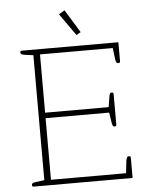

<svg xmlns="http://www.w3.org/2000/svg" viewBox="-59 -930 774 978"><g transform="rotate(-5 328.0 -440.5)"><path d="M278 -863 308 -881 380 -763 358 -750ZM65 -9Q65 -20 84 -22L130 -28V-667L84 -673Q74 -675 69.5 -677.5Q65 -680 65 -686Q65 -695 73 -695H567V-598Q567 -589 558 -589Q551 -589 548 -594Q545 -599 543 -611L536 -668H164V-370H489L497 -421Q499 -434 502 -438.5Q505 -443 511 -443Q520 -443 520 -434V-278Q520 -269 511 -269Q505 -269 502 -273.5Q499 -278 497 -291L489 -342H164V-27H548L555 -90Q557 -102 560 -107Q563 -112 570 -112Q579 -112 579 -103V0H73Q65 0 65 -9Z"/></g></svg>

Font: Maitree ExtraLight
Style: Regular
Weight: 275
Designer: CadsonDemak Team
Foundry: CadsonDemak
Version: Version 1.003